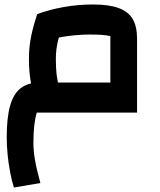

<svg xmlns="http://www.w3.org/2000/svg" viewBox="-20 -502 714 856"><path d="M42 334Q32 302 25 265Q18 228 14 188Q10 148 10 109Q10 23 25 -30.5Q40 -84 72.5 -109Q105 -134 157 -134H472V-341Q455 -345 433.5 -346.5Q412 -348 381 -348Q337 -348 288.5 -342Q240 -336 193 -323L146 -439Q199 -459 263.5 -470.5Q328 -482 394 -482Q465 -482 508 -466.5Q551 -451 571 -418Q591 -385 591 -330V0H144Q136 27 132.5 59.5Q129 92 129 137Q129 171 136 211.5Q143 252 160 314ZM159 -42Q129 -76 119 -127Q109 -178 109 -240Q109 -293 119 -341Q129 -389 146 -439L266 -411Q249 -362 239 -322Q229 -282 229 -240Q229 -202 232 -173Q235 -144 242.5 -120Q250 -96 265 -74Z"/></svg>

Font: Changa ExtraLight SemiBold
Style: Regular
Weight: 600
Version: Version 3.002; ttfautohint (v1.8.2)